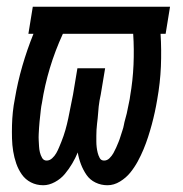

<svg xmlns="http://www.w3.org/2000/svg" viewBox="-20 -540 540 568"><path d="M108 8Q88 8 71.5 -0.5Q55 -9 44.5 -24Q34 -39 28 -56.5Q22 -74 19 -92.5Q16 -111 15.5 -130.5Q15 -150 15.5 -169.5Q16 -189 18 -208.5Q20 -228 24 -248Q32 -296 46 -344.5Q60 -393 79 -440H64L77 -520H483L470 -440H455Q458 -392 456 -343.5Q454 -295 445 -245Q442 -227 438 -208.5Q434 -190 429 -171.5Q424 -153 418 -134.5Q412 -116 404.5 -98Q397 -80 387.5 -62.5Q378 -45 365.5 -29.5Q353 -14 335 -3Q317 8 298 8Q279 8 262.5 0Q246 -8 236 -22.5Q226 -37 219.5 -54Q213 -71 210 -89Q203 -72 193.5 -56Q184 -40 172 -25.5Q160 -11 142.5 -1.5Q125 8 108 8ZM118 -65Q127 -65 134.5 -72Q142 -79 146.5 -87Q151 -95 154.5 -103.5Q158 -112 161.5 -120.5Q165 -129 168 -138Q171 -147 173.5 -155.5Q176 -164 178 -172.5Q180 -181 182 -190Q184 -199 185.5 -207.5Q187 -216 189 -225Q191 -234 192.5 -242.5Q194 -251 196 -260L209 -338H291L278 -260Q276 -251 274.5 -242.5Q273 -234 272 -225Q271 -216 270.5 -207.5Q270 -199 269 -190.5Q268 -182 267 -173Q266 -164 265.5 -155.5Q265 -147 265 -138.5Q265 -130 265 -121.5Q265 -113 266 -104.5Q267 -96 269 -88Q271 -80 275 -72.5Q279 -65 288 -65Q297 -65 304 -72Q311 -79 315.5 -87Q320 -95 323.5 -103Q327 -111 330.5 -119.5Q334 -128 336.5 -136.5Q339 -145 342 -153.5Q345 -162 346.5 -170.5Q348 -179 350.5 -187.5Q353 -196 355 -204.5Q357 -213 358.5 -221.5Q360 -230 362 -238.5Q364 -247 365 -256Q373 -302 375 -348.5Q377 -395 374 -440H166Q143 -390 127.5 -338.5Q112 -287 104 -235Q102 -226 101 -217Q100 -208 99 -198.5Q98 -189 97 -180Q96 -171 95.5 -161.5Q95 -152 94.5 -143Q94 -134 94.5 -125Q95 -116 95.5 -107Q96 -98 98 -89.5Q100 -81 104.5 -73Q109 -65 118 -65Z"/></svg>

Font: Iosevka Medium
Style: Italic
Weight: 500
Italic angle: -9°
Monospace: yes
Designer: Belleve Invis
Foundry: Belleve Invis
Version: Version 32.5.0; ttfautohint (v1.8.4)